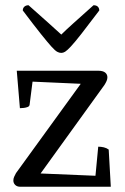

<svg xmlns="http://www.w3.org/2000/svg" viewBox="-20 -713 478 733"><path d="M58 0Q45 0 38 -7Q31 -14 31 -24Q31 -31 34 -38Q37 -45 41 -52L302 -412L335 -391L89 -402L107 -423L93 -313Q92 -307 85.5 -304.5Q79 -302 71 -301Q63 -300 56 -300L44 -443H354Q373 -443 381.5 -436Q390 -429 390 -418Q390 -411 387 -404Q384 -397 379 -389L120 -30L81 -53L368 -41L342 -16L355 -153Q366 -153 376.5 -150.5Q387 -148 395 -142L403 0ZM214 -511Q206 -511 198 -515.5Q190 -520 176 -535.5Q162 -551 136 -583.5Q110 -616 67 -673Q67 -682 73 -687.5Q79 -693 89 -693Q136 -651 166 -624.5Q196 -598 214 -581Q231 -598 260.5 -624.5Q290 -651 337 -693Q348 -693 353.5 -687.5Q359 -682 359 -673Q316 -616 290.5 -583.5Q265 -551 250.5 -535.5Q236 -520 228.5 -515.5Q221 -511 214 -511Z"/></svg>

Font: Petrona
Style: Regular
Weight: 400
Designer: Ringo R. Seeber
Foundry: Ringo R. Seeber
Version: Version 2.001; ttfautohint (v1.8.3)